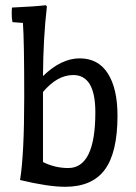

<svg xmlns="http://www.w3.org/2000/svg" viewBox="-20 -702 521 737"><path d="M346 -271Q346 -414 261 -414Q200 -414 145 -349V-80Q191 -57 242 -57Q346 -57 346 -271ZM145 -410Q215 -478 286 -478Q357 -478 394 -420Q431 -362 431 -258Q431 -117 382.5 -51Q334 15 230 15Q165 15 57 -11Q73 -109 73 -329Q73 -549 68 -614L28 -617Q25 -629 25 -648Q25 -667 26 -673Q115 -677 156 -682L160 -677Q146 -557 145 -410Z"/></svg>

Font: Port Lligat Slab
Style: Regular
Weight: 400
Designer: Dario Muhafara, Eduardo Rodriguez Tunni
Foundry: Tipo
Version: Version 1.002